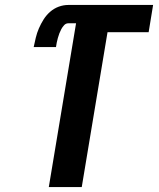

<svg xmlns="http://www.w3.org/2000/svg" viewBox="-20 -755 640 775"><path d="M177 0 287 -661H256Q246 -661 239 -653.5Q232 -646 227.5 -637.5Q223 -629 219.5 -620Q216 -611 213.5 -601.5Q211 -592 209 -583Q207 -574 206 -565H116Q120 -584 124.5 -603Q129 -622 137 -640.5Q145 -659 156 -676.5Q167 -694 182.5 -707.5Q198 -721 217 -728Q236 -735 256 -735H598L580 -625H414L310 0Z"/></svg>

Font: Iosevka Curly XBdEx
Style: Italic
Weight: 800
Width: 7
Italic angle: -9°
Monospace: yes
Designer: Belleve Invis
Foundry: Belleve Invis
Version: Version 11.1.0; ttfautohint (v1.8.3)